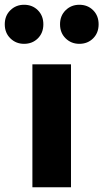

<svg xmlns="http://www.w3.org/2000/svg" viewBox="-73 -786 434 806"><path d="M63 0V-516H225V0ZM28 -602Q-6 -602 -29.5 -625Q-53 -648 -53 -684Q-53 -720 -29.5 -743Q-6 -766 28 -766Q63 -766 86 -743Q109 -720 109 -684Q109 -648 86 -625Q63 -602 28 -602ZM260 -602Q226 -602 202.5 -625Q179 -648 179 -684Q179 -720 202.5 -743Q226 -766 260 -766Q295 -766 318 -743Q341 -720 341 -684Q341 -648 318 -625Q295 -602 260 -602Z"/></svg>

Font: Red Hat Text VF
Style: Regular
Weight: 400
Designer: Pentagram, MCKL
Foundry: Pentagram, MCKL
Version: Version 1.023